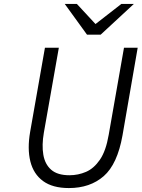

<svg xmlns="http://www.w3.org/2000/svg" viewBox="-20 -942 718 974"><path d="M329.5 12Q247 12 198.5 -23.5Q150 -59 134 -123.2Q118 -187.5 133 -273.5L208 -700H278.5L202.5 -269Q191.5 -206 199.8 -157.2Q208 -108.5 239.8 -80.8Q271.5 -53 332.5 -53Q376.5 -53 416.5 -70.2Q456.5 -87.5 487 -132Q517.5 -176.5 531.5 -258.5L609 -700H678.5L601.5 -255.5Q575.5 -109 506.2 -48.5Q437 12 329.5 12ZM421.5 -766 308.5 -922H370L464.5 -820L595.5 -922H659L490.5 -766Z"/></svg>

Font: Overpass Light
Style: Italic
Weight: 300
Italic angle: -10°
Designer: Delve Withrington, Dave Bailey, Thomas Jockin
Foundry: Delve Fonts LLC
Version: Version 4.000; ttfautohint (v1.8.3)